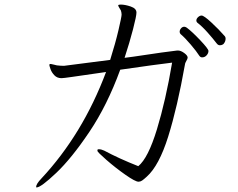

<svg xmlns="http://www.w3.org/2000/svg" viewBox="-20 -766 1040 840"><path d="M801 -514Q801 -509 795 -499Q789 -489 789 -483Q756 -297 716 -169Q676 -41 622 7Q609 19 601.5 24Q594 29 586 29Q572 29 528.5 -1.5Q485 -32 445.5 -66.5Q406 -101 406 -106Q406 -107 407 -112Q409 -113 413 -113Q423 -113 436 -107Q499 -73 585 -39Q628 -74 666.5 -200Q705 -326 733 -492Q665 -484 506 -461Q449 -305 371 -189Q293 -73 226 -9.5Q159 54 140 54Q138 54 138 52Q138 39 161 15Q342 -179 444 -451Q333 -435 295 -429.5Q257 -424 249 -424Q230 -424 218 -436.5Q206 -449 201 -463.5Q196 -478 196 -481Q196 -486 199 -486H203Q206 -486 214.5 -483.5Q223 -481 229 -480Q246 -478 260 -478L462 -504Q485 -577 498.5 -635Q512 -693 512 -702Q512 -710 509 -720Q506 -725 501.5 -732.5Q497 -740 497 -743Q497 -743 497 -743Q499 -746 508 -746Q527 -746 552 -737.5Q577 -729 577 -711Q577 -696 562 -638Q547 -580 525 -513L563 -518Q716 -541 755 -545H759Q771 -545 786 -534Q801 -523 801 -514ZM786 -649Q791 -649 797 -645Q820 -628 856 -590Q892 -552 892 -543Q892 -533 884 -524Q876 -515 864 -515Q857 -515 852 -522Q840 -541 814.5 -571Q789 -601 770 -617Q766 -621 766 -627Q766 -635 772 -642Q778 -649 786 -649ZM862 -698Q872 -698 904.5 -668Q937 -638 964 -607Q967 -603 967 -597Q967 -585 959 -575Q958 -573 953 -570.5Q948 -568 942 -568Q934 -568 928 -576Q912 -597 888 -624Q864 -651 843 -667Q839 -671 839 -676Q839 -684 846.5 -691Q854 -698 862 -698Z"/></svg>

Font: JyunsaiKaai Light
Style: Regular
Weight: 300
Designer: Fontworks Inc.
Version: Version 0.030;April 7, 2024;FontCreator 14.0.0.2901 64-bit